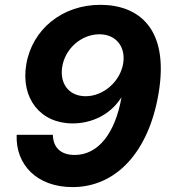

<svg xmlns="http://www.w3.org/2000/svg" viewBox="-20 -757 700 787"><path d="M392.8 -737.2C235.1 -737.9 111.9 -636.4 87.7 -493.3C64.3 -354 145.2 -251.1 277.7 -251.1C355.5 -251.1 429 -286.2 472.3 -350.1L478 -358.3C452.4 -211.3 382.8 -121.8 286.2 -121.8C231.5 -121.8 197.8 -149.9 196.7 -204.5H48.3C43.3 -81.7 131.7 9.9 277.3 9.9C454.2 9.9 589.1 -131.4 630 -374.3C675.1 -642 546.5 -736.5 392.8 -737.2ZM234.7 -480.8C245.7 -557.5 313.6 -616.5 387.4 -616.5C456.3 -616.5 495.4 -564.6 485.1 -497.9C473.4 -424 405.2 -362.6 331 -362.6C262.8 -362.6 224.8 -413.7 234.7 -480.8Z"/></svg>

Font: Margiela Sans
Style: Bold Italic
Weight: 700
Italic angle: -9.39999°
Designer: Stefan Endress, Andreas Faust
Version: Version 1.100;FEAKit 1.0